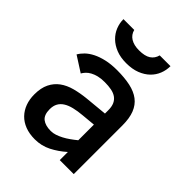

<svg xmlns="http://www.w3.org/2000/svg" viewBox="-212 -844 971 971"><g transform="rotate(45 273.0 -358.5)"><path d="M373 0V-58.1Q336.9 -25.9 296.6 -5.4Q256.3 15.1 209 15.1Q169.9 15.1 139.6 3.4Q109.4 -8.3 88.9 -29.5Q68.4 -50.8 57.6 -79.8Q46.9 -108.9 46.9 -144Q46.9 -190.4 62.3 -221.7Q77.6 -252.9 104.7 -272.7Q131.8 -292.5 169.2 -302.5Q206.5 -312.5 251 -316.9L368.2 -328.1V-352.1Q368.2 -377.4 360.6 -394.3Q353 -411.1 338.6 -421.4Q324.2 -431.6 303 -435.8Q281.7 -439.9 254.9 -439.9Q229 -439.9 209.7 -435.1Q190.4 -430.2 176.3 -422.4Q162.1 -414.6 152.8 -404.5Q143.6 -394.5 138.2 -384.8L55.2 -438Q64.5 -454.6 80.8 -470.5Q97.2 -486.3 121.6 -498.8Q146 -511.2 179.4 -519Q212.9 -526.9 256.8 -526.9Q310.5 -526.9 351.1 -518.1Q391.6 -509.3 418.7 -488.8Q445.8 -468.3 459.5 -433.8Q473.1 -399.4 473.1 -348.1V0ZM368.2 -249 294.9 -242.2Q261.2 -239.3 235.1 -232.9Q209 -226.6 191.2 -215.3Q173.3 -204.1 164.1 -187.3Q154.8 -170.4 154.8 -146Q154.8 -105.5 176.3 -88.6Q197.8 -71.8 236.8 -71.8Q252 -71.8 268.3 -77.1Q284.7 -82.5 301.5 -91.3Q318.4 -100.1 335.2 -112.1Q352.1 -124 368.2 -137.2ZM433.1 -731.9Q433.1 -703.1 422.6 -676.5Q412.1 -649.9 391.1 -629.4Q370.1 -608.9 338.4 -596.4Q306.6 -584 263.7 -584Q222.7 -584 191.4 -596.4Q160.2 -608.9 139.2 -629.4Q118.2 -649.9 107.4 -676.5Q96.7 -703.1 96.7 -731.9H173.8Q180.7 -704.6 203.9 -690.2Q227.1 -675.8 263.7 -675.8Q305.2 -675.8 327.1 -690.2Q349.1 -704.6 356 -731.9Z"/></g></svg>

Font: Lorenzo Sans Medium
Style: Regular
Weight: 500
Foundry: Intel Corporation
Version: Version 1.00; ttfautohint (v1.5)